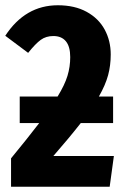

<svg xmlns="http://www.w3.org/2000/svg" viewBox="-29 -710 480 730"><path d="M404 -117 388 0H13V-108Q74 -182 120 -242H46V-343H190Q217 -387 227.5 -421.5Q238 -456 238 -493Q238 -533 221.5 -553Q205 -573 174 -573Q146 -573 126 -558.5Q106 -544 78 -509L-9 -574Q67 -690 191 -690Q255 -690 300.5 -665Q346 -640 369 -597.5Q392 -555 392 -503Q392 -461 382 -424Q372 -387 347 -343H401V-242H278Q235 -187 174 -117Z"/></svg>

Font: Fira Sans Extra Condensed
Style: Bold
Weight: 700
Width: 1
Designer: Carrois Corporate & Edenspiekermann AG
Foundry: Carrois Corporate GbR & Edenspiekermann AG
Version: Version 4.203